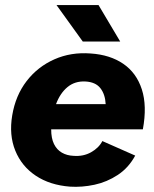

<svg xmlns="http://www.w3.org/2000/svg" viewBox="-20 -721 603 754"><path d="M255 12Q176 6 120.5 -31Q65 -68 40 -129.5Q15 -191 28 -268Q41 -346 84.5 -402.5Q128 -459 193.5 -488Q259 -517 336 -511Q412 -506 464 -470.5Q516 -435 537 -370Q558 -305 541 -213H181Q181 -178 192 -155.5Q203 -133 223 -121.5Q243 -110 269 -109Q307 -106 337.5 -123Q368 -140 382 -167L511 -110Q485 -62 442.5 -34Q400 -6 351 4.5Q302 15 255 12ZM200 -312H395Q393 -351 374 -375Q355 -399 315 -401Q274 -403 245 -379Q216 -355 200 -312ZM305 -558 202 -701H367L452 -558Z"/></svg>

Font: Figtree ExtraBold
Style: Italic
Weight: 800
Italic angle: -9.5°
Foundry: Erik Kennedy
Version: Version 2.001;gftools[0.9.30]